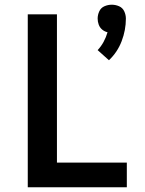

<svg xmlns="http://www.w3.org/2000/svg" viewBox="-20 -796 616 816"><path d="M443 -540Q479 -574 497 -621Q515 -668 515 -717Q515 -733 508 -748Q501 -763 486 -769.5Q471 -776 455 -776Q439 -776 424 -769.5Q409 -763 402 -748Q395 -733 395 -717Q395 -704 399.5 -691.5Q404 -679 414 -670.5Q424 -662 437 -659Q431 -638 420.5 -618.5Q410 -599 395 -583ZM98 0H519V-105H222V-735H98Z"/></svg>

Font: Iosevka Sparkle
Style: Bold
Weight: 700
Designer: Belleve Invis
Foundry: Belleve Invis
Version: Version 4.5.0; ttfautohint (v1.8.3)